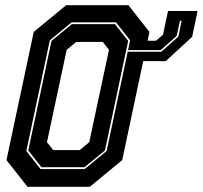

<svg xmlns="http://www.w3.org/2000/svg" viewBox="-20 -720 782 740"><path d="M185 -141.5H287L324 -172L400 -528L376 -558.5H274L237 -528L161 -172ZM136 -68.5H306.5L391 -138L481.5 -564.5L427 -634H256L172 -564.5L81.5 -138ZM140 -75.5 89 -140 178.5 -562.5 257 -627H423L474 -562.5L384.5 -140L305.5 -75.5ZM673.5 -640 661 -581.5 599.5 -527H474L472.5 -520.5H601.5L667.5 -579L680 -640ZM627.5 -677.5H741.5L720.5 -578L619 -484.5H532L451 -103L326 0H86L5 -103L110 -597L235 -700H475L556 -597L549 -563H581L608 -585.5Z"/></svg>

Font: Tourney Thin ExtraBold
Style: Italic
Weight: 800
Italic angle: -12°
Version: Version 1.015